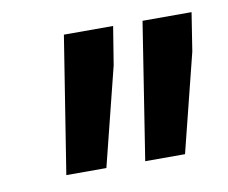

<svg xmlns="http://www.w3.org/2000/svg" viewBox="-44 -802 440 371"><g transform="rotate(-10 176.0 -616.0)"><path d="M186 -674.8 137.7 -481.9H59.1L101.6 -750H198.2ZM340.3 -674.8 292 -481.9H213.9L255.9 -750H352.1Z"/></g></svg>

Font: RobotoInd
Style: Bold Italic
Weight: 700
Italic angle: -12°
Designer: Google
Version: Version 2.001150; 2014